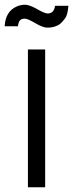

<svg xmlns="http://www.w3.org/2000/svg" viewBox="-54 -795 311 815"><path d="M52.2 -774.9Q71.3 -774.9 103.5 -756.3Q135.7 -737.8 148.4 -737.8Q175.3 -737.8 179.7 -770.5H236.3Q233.4 -732.9 223.1 -718.3Q211.9 -703.1 203.1 -695.3Q194.3 -687.5 179.7 -682.6Q165 -677.7 146.5 -677.7Q127.9 -677.7 95.7 -696.8Q63.5 -715.8 51.3 -715.8Q38.1 -715.8 31.2 -709Q24.4 -702.1 22 -683.6H-34.2Q-30.8 -746.1 16.1 -767.1Q33.7 -774.9 52.2 -774.9ZM64.5 0V-585H137.7V0Z"/></svg>

Font: Oswald-Light
Style: Light
Weight: 300
Designer: vernon adams
Foundry: vernon adams
Version: Version ; ttfautohint (v0.92.18-e454-dirty) -l 8 -r 50 -G 20